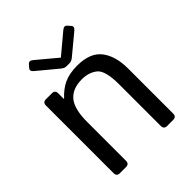

<svg xmlns="http://www.w3.org/2000/svg" viewBox="-195 -821 941 941"><g transform="rotate(-45 275.5 -350.0)"><path d="M147 -651.9Q129.9 -666 141.1 -678.7L154.3 -693.8Q165.5 -706.5 182.1 -692.9L286.6 -605.5H287.6L392.1 -692.9Q408.7 -706.5 419.9 -693.8L433.1 -678.7Q444.3 -666 427.2 -651.9L326.7 -568.4Q311.5 -555.7 299.3 -555.7H274.9Q262.7 -555.7 247.6 -568.4ZM91.3 0Q69.3 0 69.3 -22V-490.7Q69.3 -512.7 91.3 -512.7H132.3Q154.3 -512.7 154.3 -490.7V-451.7H156.2Q188 -486.8 224.6 -503.9Q261.2 -521 315.9 -521Q404.8 -521 443.6 -470.9Q482.4 -420.9 482.4 -334V-22Q482.4 0 460.4 0H418.5Q396.5 0 396.5 -22V-310.5Q396.5 -406.2 364.7 -431.9Q333 -457.5 284.2 -457.5Q220.7 -457.5 188 -419.7Q155.3 -381.8 155.3 -290V-22Q155.3 0 133.3 0Z"/></g></svg>

Font: Istok Web
Style: Regular
Weight: 400
Designer: Andrey V. Panov
Foundry: Andrey V. Panov
Version: Version 1.0.2g